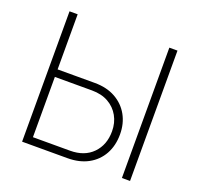

<svg xmlns="http://www.w3.org/2000/svg" viewBox="-126 -868 1047 1007"><g transform="rotate(20 397.5 -364.0)"><path d="M127 -419.9H349.1Q416 -419.9 464.6 -392.8Q513.2 -365.7 539.6 -318.6Q565.9 -271.5 565.9 -211.4Q565.9 -148.4 539.6 -100.8Q513.2 -53.2 464.6 -26.6Q416 0 349.1 0H96.2V-727.5H141.6V-41.5H348.6Q428.7 -41.5 474.9 -88.9Q521 -136.2 521 -211.9Q521 -259.3 500 -296.9Q479 -334.5 440.7 -356.2Q402.3 -377.9 348.6 -377.9H127ZM698.7 -727.5V0H653.3V-727.5Z"/></g></svg>

Font: Inter 20pt ExtraLight
Style: Regular
Weight: 250
Version: Version 4.001;git-66647c0bb